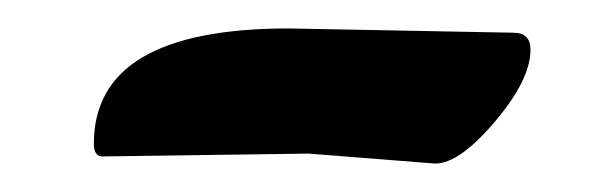

<svg xmlns="http://www.w3.org/2000/svg" viewBox="-20 -381 432 135"><path d="M46 -280Q46 -361 183 -361L341 -358Q353 -358 353 -346Q353 -325 328 -295.5Q303 -266 286 -266L197 -273L52 -271Q46 -271 46 -280Z"/></svg>

Font: Leckerli One
Style: Regular
Weight: 400
Version: Version 1.001